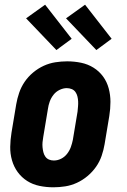

<svg xmlns="http://www.w3.org/2000/svg" viewBox="-20 -789 540 817"><path d="M207 8Q207 8 207 8Q207 8 207 8Q177 8 148 2Q119 -4 95.5 -19Q72 -34 55.5 -56.5Q39 -79 31 -107Q23 -135 23.5 -164.5Q24 -194 29 -225L49 -345Q53 -369 61.5 -394Q70 -419 85 -441Q100 -463 121 -480.5Q142 -498 166 -509Q190 -520 215.5 -524Q241 -528 266 -528Q266 -528 266 -528Q266 -528 266 -528Q296 -528 325 -522Q354 -516 378 -501Q402 -486 418.5 -463.5Q435 -441 442.5 -413Q450 -385 450 -355.5Q450 -326 445 -295L425 -175Q421 -151 412.5 -126Q404 -101 388.5 -79Q373 -57 352 -39.5Q331 -22 307 -11Q283 0 257.5 4Q232 8 207 8ZM209 -106Q225 -106 240 -113.5Q255 -121 265.5 -134.5Q276 -148 281.5 -163.5Q287 -179 290 -194L310 -314Q311 -325 312 -336Q313 -347 312.5 -357.5Q312 -368 309.5 -378.5Q307 -389 301 -397.5Q295 -406 285 -410Q275 -414 264 -414Q249 -414 233.5 -406.5Q218 -399 207.5 -385.5Q197 -372 191.5 -356.5Q186 -341 184 -326L164 -206Q162 -195 161 -184Q160 -173 161 -162.5Q162 -152 164.5 -141.5Q167 -131 173 -122.5Q179 -114 188.5 -110Q198 -106 209 -106ZM390 -576 261 -711 342 -769 455 -624ZM220 -576 91 -711 172 -769 285 -624Z"/></svg>

Font: Iosevka SS04 Heavy
Style: Italic
Weight: 900
Italic angle: -9°
Monospace: yes
Designer: Belleve Invis
Foundry: Belleve Invis
Version: Version 19.0.0; ttfautohint (v1.8.4)